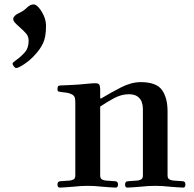

<svg xmlns="http://www.w3.org/2000/svg" viewBox="-20 -846 883 872"><path d="M241 -8Q241 -23 255 -23L297 -26Q307 -27 314.5 -31.5Q322 -36 322 -50V-383Q322 -399 318 -406.5Q314 -414 305 -418Q296 -423 282.5 -425Q269 -427 258 -428Q250 -429 245.5 -430.5Q241 -432 241 -442Q241 -451 244 -454.5Q247 -458 257 -458Q268 -458 293 -459.5Q318 -461 337 -462Q361 -464 381 -466Q401 -468 413 -468Q429 -468 432 -459.5Q435 -451 435 -440V-401L438 -398Q481 -424 528.5 -448.5Q576 -473 619 -473Q690 -473 715.5 -437.5Q741 -402 741 -340V-50Q741 -36 749 -31.5Q757 -27 767 -26L809 -23Q822 -23 822 -8Q822 6 812 6Q802 6 784.5 4.5Q767 3 752 2Q735 0 717 -1Q699 -2 685 -2Q671 -2 653 -1Q635 0 618 2Q603 3 585.5 4.5Q568 6 558 6Q548 6 548 -8Q548 -23 562 -23L604 -26Q614 -27 621.5 -31.5Q629 -36 629 -50V-353Q629 -367 624 -382Q619 -397 605 -407.5Q591 -418 565 -418Q531 -418 497 -399.5Q463 -381 435 -362V-50Q435 -36 442.5 -31.5Q450 -27 460 -26L502 -23Q516 -23 516 -8Q516 6 505 6Q495 6 477.5 4.5Q460 3 445 2Q428 0 410 -1Q392 -2 378 -2Q364 -2 346.5 -1Q329 0 312 2Q297 3 279.5 4.5Q262 6 252 6Q241 6 241 -8ZM37 -557Q37 -562 56 -575Q79 -592 94.5 -610.5Q110 -629 110 -661Q110 -680 99.5 -692.5Q89 -705 72 -720Q55 -735 47.5 -743.5Q40 -752 40 -760Q40 -766 46 -773Q52 -780 65 -786Q76 -791 85 -797Q94 -803 101 -810Q117 -826 133 -826Q143 -826 156 -811.5Q169 -797 179 -774.5Q189 -752 189 -728Q189 -677 175 -648.5Q161 -620 136 -594Q117 -573 90.5 -555Q64 -537 53 -537Q49 -537 43 -544.5Q37 -552 37 -557Z"/></svg>

Font: Monomakh
Style: Regular
Weight: 400
Version: Version 1.200; ttfautohint (v1.8.4.7-5d5b)